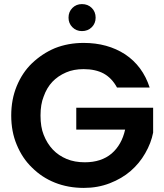

<svg xmlns="http://www.w3.org/2000/svg" viewBox="-20 -918 808 944"><path d="M391.1 -707Q508.8 -707 595.2 -650.9Q681.6 -593.3 715.8 -487.8H555.2Q530.3 -533.7 490.2 -556.2Q449.7 -578.1 391.1 -578.1Q342.3 -578.1 305.2 -562Q264.6 -544.4 237.8 -516.1Q210 -486.8 194.8 -443.8Q179.2 -405.3 179.2 -350.1Q179.2 -293.5 194.8 -254.9Q211.4 -212.4 240.2 -182.1Q268.1 -152.8 308.1 -136.2Q346.7 -120.1 397 -120.1Q478 -120.1 528.8 -163.1Q578.6 -206.1 595.2 -280.8H355V-388.2H732.9V-266.1Q723.1 -214.8 693.8 -164.1Q665.5 -114.7 622.1 -77.1Q579.1 -40 520 -17.1Q460.9 5.9 392.1 5.9Q314.9 5.9 250 -20Q186 -45.4 137.2 -94.2Q89.8 -139.6 62 -207Q35.2 -271 35.2 -350.1Q35.2 -428.7 62 -494.1Q89.8 -561.5 137.2 -606.9Q187.5 -654.8 250 -681.2Q314.9 -707 391.1 -707ZM316.9 -831.1Q316.9 -859.9 335.9 -878.9Q355 -897.9 382.8 -897.9Q412.1 -897.9 431.2 -878.9Q450.2 -859.9 450.2 -831.1Q450.2 -803.2 431.2 -784.2Q412.1 -765.1 382.8 -765.1Q355 -765.1 335.9 -784.2Q316.9 -803.2 316.9 -831.1Z"/></svg>

Font: PoppinsZ SemiBold
Style: Regular
Weight: 600
Designer: Ninad Kale (Devanagari), Jonny Pinhorn (Latin)
Foundry: Indian Type Foundry
Version: Version 3.002;FEAKit 1.0